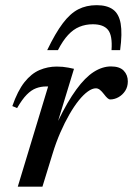

<svg xmlns="http://www.w3.org/2000/svg" viewBox="-20 -704 502 724"><path d="M161.5 -378Q160 -378 158.2 -378Q156.5 -378 154.5 -378Q134 -378 116 -371.2Q98 -364.5 80.8 -347Q63.5 -329.5 44.5 -296.5L26.5 -304Q46.5 -361.5 72.2 -394Q98 -426.5 129 -439.8Q160 -453 194 -453Q206 -453 216.5 -452Q227 -451 237.5 -449Q248 -447 259 -444.5L198 -244.5L198.5 -247Q234.5 -321 267.8 -366.5Q301 -412 333.5 -432.8Q366 -453.5 398.5 -453.5Q431 -453.5 446.5 -437.5Q462 -421.5 462 -397Q462 -376.5 452 -361.2Q442 -346 426.8 -337.5Q411.5 -329 395.5 -329Q391 -329 385.2 -334Q379.5 -339 372 -349Q364 -359.5 356.8 -365.2Q349.5 -371 341.5 -371Q328 -371 311.5 -359.2Q295 -347.5 277.2 -325.5Q259.5 -303.5 241.8 -272.8Q224 -242 207.5 -204.2Q191 -166.5 178 -123.5L140 0H47ZM330 -612.5Q303 -612.5 279.8 -603Q256.5 -593.5 236.8 -572.2Q217 -551 198.5 -515H158Q189 -579.5 216.8 -616.2Q244.5 -653 275 -668.8Q305.5 -684.5 344.5 -684.5Q383.5 -684.5 406 -668.2Q428.5 -652 435 -615Q441.5 -578 433 -515H400.5Q404.5 -570.5 387.2 -591.5Q370 -612.5 330 -612.5Z"/></svg>

Font: Newsreader 16pt Medium
Style: Italic
Weight: 500
Italic angle: -17°
Designer: Hugues Gentile
Foundry: Production Type
Version: Version 1.003